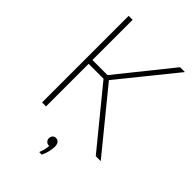

<svg xmlns="http://www.w3.org/2000/svg" viewBox="-282 -838 1160 1160"><g transform="rotate(45 298.0 -258.0)"><path d="M554 0 244 -379 534 -740H575.5L280.5 -375V-387L596.5 0ZM95 0V-740H129V0ZM121 -364V-396.5H266V-364ZM295 224Q305.5 197 308.8 177Q312 157 312 139L314 155H308Q294.5 155 285.8 146Q277 137 277 123Q277 109.5 285.2 100.8Q293.5 92 306 92Q321 92 330 102.5Q339 113 339 135Q339 153 333.8 176.8Q328.5 200.5 317 224Z"/></g></svg>

Font: Encode Sans Condensed Thin Thin
Style: Regular
Weight: 250
Version: Version 3.002